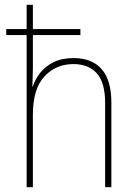

<svg xmlns="http://www.w3.org/2000/svg" viewBox="-20 -780 570 800"><path d="M91 0V-634H6V-659H91V-760H117V-659H315V-634H117V-495Q117 -472 116 -455.5Q115 -439 115 -420H117Q126 -449 147 -476Q168 -503 202.5 -520.5Q237 -538 287 -538Q363 -538 403.5 -492Q444 -446 444 -353V0H418V-351Q418 -436 383.5 -474.5Q349 -513 286 -513Q213 -513 165 -461.5Q117 -410 117 -301V0Z"/></svg>

Font: Noto Sans Mono Condensed Thin
Style: Regular
Weight: 100
Width: 3
Designer: Monotype Design Team
Foundry: Monotype Imaging Inc.
Version: Version 2.014; ttfautohint (v1.8.4.7-5d5b)